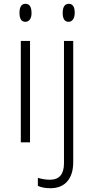

<svg xmlns="http://www.w3.org/2000/svg" viewBox="-20 -745 492 1005"><path d="M112.8 -630.9Q82 -630.9 82 -677.7Q82 -724.6 113.3 -725.1Q144.5 -725.1 145 -678.2Q145.5 -656.2 136.7 -643.6Q127.9 -630.9 112.8 -630.9ZM137.2 0H88.9V-530.8H137.2ZM338.9 -630.9Q308.1 -630.9 308.1 -677.7Q308.6 -724.6 339.8 -725.1Q371.1 -725.1 371.1 -678.2Q371.1 -656.2 362.3 -643.6Q353.5 -630.9 338.9 -630.9ZM244.1 240.2Q205.1 240.2 178.2 228V186Q211.9 195.8 241.2 195.8Q314.9 195.8 314.9 109.9V-530.8H363.3V103Q363.3 168.9 332 204.6Q300.8 240.2 244.1 240.2Z"/></svg>

Font: OpenSans-Light
Style: Regular
Weight: 300
Foundry: Ascender Corporation
Version: Version 1.10